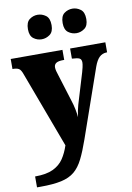

<svg xmlns="http://www.w3.org/2000/svg" viewBox="-107 -825 765 1111"><g transform="rotate(-10 275.0 -269.5)"><path d="M18 158Q85 158 124.5 139Q164 120 186 87Q208 54 222 11L57 -432Q47 -462 35 -469.5Q23 -477 2 -477H-3V-536H301V-477H296Q266 -477 253.5 -468.5Q241 -460 241 -444Q241 -434 244 -422Q247 -410 251 -399L300 -241Q310 -211 315.5 -183Q321 -155 322 -137Q325 -159 328.5 -176Q332 -193 336 -207L391 -389Q394 -398 398 -416Q402 -434 402 -444Q402 -463 390 -469Q378 -475 350 -476L346 -477V-536H553V-477H549Q524 -476 507 -459.5Q490 -443 477 -407L336 -3Q313 63 291 107Q269 151 239 176Q209 201 161.5 211.5Q114 222 39 222H18ZM399 -617Q372 -617 350.5 -633Q329 -649 329 -688Q329 -729 350.5 -745Q372 -761 399 -761Q424 -761 446 -745Q468 -729 468 -688Q468 -649 446 -633Q424 -617 399 -617ZM194 -617Q168 -617 146.5 -633Q125 -649 125 -688Q125 -729 146.5 -745Q168 -761 194 -761Q220 -761 242 -745Q264 -729 264 -688Q264 -649 242 -633Q220 -617 194 -617Z"/></g></svg>

Font: Noto Serif Armenian SemiCondensed Black
Style: Regular
Weight: 900
Width: 4
Designer: Monotype Design Team
Foundry: Monotype Imaging Inc.
Version: Version 2.008; ttfautohint (v1.8.4.7-5d5b)